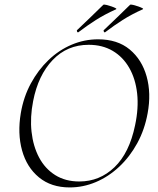

<svg xmlns="http://www.w3.org/2000/svg" viewBox="-20 -808 690 840"><path d="M285 12Q204 12 150.5 -32Q97 -76 76.5 -150Q56 -224 71 -313Q83 -384 115 -443Q147 -502 192.5 -545.5Q238 -589 293.5 -612.5Q349 -636 409 -636Q494 -636 547.5 -591.5Q601 -547 621.5 -473.5Q642 -400 626 -313Q613 -241 580.5 -181.5Q548 -122 501.5 -78.5Q455 -35 399.5 -11.5Q344 12 285 12ZM327 -14Q416 -14 481 -76.5Q546 -139 571 -260Q587 -335 580 -399Q573 -463 545.5 -511Q518 -559 473 -585.5Q428 -612 368 -612Q274 -612 210.5 -545.5Q147 -479 125 -366Q111 -295 118 -231.5Q125 -168 151 -119Q177 -70 221.5 -42Q266 -14 327 -14ZM323 -667Q319 -665 317 -670.5Q315 -676 318 -677Q349 -706 376 -732.5Q403 -759 432 -787Q435 -789 445.5 -786.5Q456 -784 467.5 -780Q479 -776 485.5 -772.5Q492 -769 487 -767Q438 -745 399.5 -720.5Q361 -696 323 -667ZM440 -667Q436 -665 434 -670.5Q432 -676 435 -677Q466 -706 493 -732.5Q520 -759 549 -787Q552 -789 562.5 -786.5Q573 -784 584.5 -780Q596 -776 602.5 -772.5Q609 -769 604 -767Q555 -745 516.5 -720.5Q478 -696 440 -667Z"/></svg>

Font: Cormorant Garamond Light Light
Style: Italic
Weight: 300
Italic angle: -10°
Version: Version 4.001